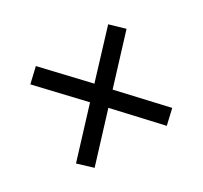

<svg xmlns="http://www.w3.org/2000/svg" viewBox="-94 -688 698 660"><g transform="rotate(-30 255.0 -358.0)"><path d="M111 -156 255 -311 398 -157 445 -201 299 -358 445 -515 398 -560 255 -407 111 -560 63 -515 210 -359 63 -201Z"/></g></svg>

Font: Noto Serif Bengali SemiCondensed
Style: Bold
Weight: 700
Width: 4
Designer: Juan Bruce, Universal Thirst, Indian Type Foundry and the Monotype Design Team.
Foundry: Monotype Imaging Inc.
Version: Version 2.003